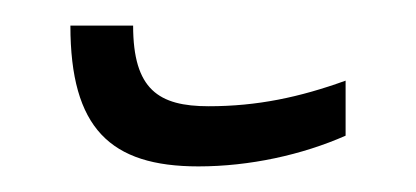

<svg xmlns="http://www.w3.org/2000/svg" viewBox="-20 -340 325 150"><path d="M135 -210C175 -210 216 -219 250 -234V-277C214 -264 181 -257 143 -257C104 -257 84 -270 84 -320H35C35 -240 66 -210 135 -210Z"/></svg>

Font: Noto Sans Armenian ExtraCondensed Light
Style: Regular
Weight: 300
Width: 2
Designer: Monotype Design Team
Foundry: Monotype Imaging Inc.
Version: Version 2.008